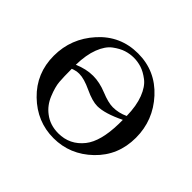

<svg xmlns="http://www.w3.org/2000/svg" viewBox="-117 -585 734 734"><g transform="rotate(45 250.0 -218.0)"><path d="M27 -213Q27 -306 90.5 -376.5Q154 -447 249 -447Q343 -447 407 -377Q471 -307 471 -213Q471 -117 404.5 -53Q338 11 249 11Q160 11 93.5 -53.5Q27 -118 27 -213ZM111 -226Q111 -182 113 -157Q115 -132 129.5 -96.5Q144 -61 172 -40Q204 -15 249 -15Q311 -15 350 -64Q385 -108 387 -204V-226Q321 -194 281 -194Q254 -194 212.5 -213.5Q171 -233 145 -233Q128 -233 111 -226ZM111 -248Q151 -265 188 -265Q223 -265 262 -249Q301 -233 326 -233Q357 -233 387 -247Q386 -301 371.5 -338.5Q357 -376 334 -393.5Q311 -411 290.5 -417.5Q270 -424 249 -424Q228 -424 207.5 -417.5Q187 -411 164 -394Q141 -377 126.5 -339.5Q112 -302 111 -248Z"/></g></svg>

Font: CMU Serif
Style: Roman
Weight: 500
Version: Version 0.7.0